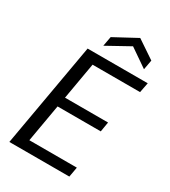

<svg xmlns="http://www.w3.org/2000/svg" viewBox="-217 -1013 992 1120"><g transform="rotate(30 279.5 -453.5)"><path d="M31 0 154 -700H559L546 -633H226L183 -386H473L462 -320H171L127 -67H447L435 0ZM225 -760 237 -825 389 -907 511 -825 499 -760 377 -844Z"/></g></svg>

Font: DM Sans 24pt
Style: Italic
Weight: 400
Italic angle: -10°
Designer: Colophon Foundry, Jonny Pinhorn
Foundry: Colophon Foundry
Version: Version 4.004;gftools[0.9.30]